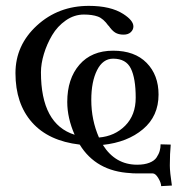

<svg xmlns="http://www.w3.org/2000/svg" viewBox="-20 -469 600 648"><path d="M288.1 -131.8Q288.1 -64 314 -4.9Q367.2 -9.3 402.6 -44.9Q438 -80.6 438 -139.2Q438 -204.6 421.6 -237.8Q405.3 -271 361.8 -271Q327.1 -271 307.6 -232.2Q288.1 -193.4 288.1 -131.8ZM442.9 86.9Q467.3 86.9 484.1 80.3Q501 73.7 508.5 62.3Q516.1 50.8 519 40.3Q522 29.8 522 18.1L556.2 19Q553.2 48.8 553.2 89.8Q553.2 111.3 560.1 157.2L523.9 159.2Q523.9 148.4 514.4 132.3Q504.9 116.2 495.1 116.2H439.9Q426.8 116.2 419.9 115.2Q304.2 108.9 249 19Q143.6 6.8 87.9 -56.2Q32.2 -119.1 32.2 -222.2Q32.2 -316.4 104.5 -382.8Q176.8 -449.2 279.8 -449.2Q353.5 -449.2 396 -421.9Q430.2 -399.9 430.2 -379.9Q430.2 -368.7 421.4 -360.4Q412.6 -352.1 397 -352.1Q379.9 -352.1 368.7 -359.1Q357.4 -366.2 346.2 -382.8V-381.8Q329.1 -406.2 310.3 -413.1Q291.5 -419.9 263.2 -419.9Q230.5 -419.9 202.1 -400.1Q173.8 -380.4 156 -350.3Q138.2 -320.3 128.2 -287.1Q118.2 -253.9 118.2 -225.1Q118.2 -49.8 231.9 -14.2Q207 -70.8 207 -125Q207 -203.1 248 -250.5Q289.1 -297.9 361.8 -297.9Q434.6 -297.9 474.9 -256.8Q515.1 -215.8 515.1 -149.9Q515.1 -77.1 462.6 -33Q410.2 11.2 327.1 20Q369.1 86.9 442.9 86.9Z"/></svg>

Font: Common Serif News
Style: Regular
Weight: 450
Designer: Philipp H. Poll, Khaled Hosny
Foundry: Stefan Peev, Context Ltd.
Version: Version 1.026